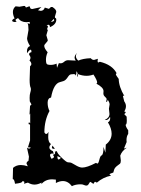

<svg xmlns="http://www.w3.org/2000/svg" viewBox="-20 -635 484 661"><path d="M227.5 5.9Q214.4 -11.7 196.3 -11.7Q185.1 -11.7 172.4 -4.9V-16.6L159.7 -17.6Q135.7 -17.6 122.6 -1L123 -6.3Q110.4 0.5 98.6 0.5Q87.4 0.5 76.2 -6.3L62.5 -2.4L64 -7.3Q64 -11.2 57.6 -11.2L56.2 -9.8Q56.2 -4.9 31.7 -2.4Q29.3 -18.6 23.9 -18.6L24.9 -57.1Q36.1 -66.9 51.8 -66.9Q62.5 -66.9 75.7 -62.5L71.3 -71.8Q71.3 -77.6 78.1 -81.5L79.6 -95.7L72.8 -127Q76.2 -123.5 80.1 -123.5Q83.5 -123.5 86.4 -127L76.2 -127.9L83.5 -151.4V-206.1L78.1 -208L79.6 -214.4L84 -210.4V-244.1L81.5 -239.7L83.5 -270.5L88.4 -275.4L82.5 -286.1L82 -297.9Q82 -309.1 84.2 -315.9Q86.4 -322.8 86.4 -327.6Q86.4 -330.6 85.9 -332Q82 -339.4 82 -360.4L83.5 -406.7Q87.9 -410.2 87.9 -414.6Q87.9 -420.4 81.5 -426.8Q85 -431.6 85 -436Q85 -439.9 82.5 -443.1Q80.1 -446.3 80.1 -448.7Q80.1 -453.1 88.4 -455.6Q88.4 -463.9 85.4 -463.9Q81.1 -463.9 73.2 -451.7L72.8 -458Q72.8 -473.1 83.5 -476.6Q73.7 -491.7 73.2 -502.9L78.1 -531.7Q78.1 -549.3 74.7 -555.7L82 -552.2L82.5 -559.6L71.3 -558.6Q52.2 -558.6 42 -572.8Q33.2 -568.8 33.2 -565.4L37.1 -560.5L31.2 -559.1Q26.4 -559.1 21.5 -562.5Q22.9 -569.8 30.3 -571.3Q24.4 -583.5 24.4 -593.8Q24.4 -605.5 33.7 -613.3L46.9 -611.8L63 -614.7Q66.9 -614.7 67.4 -612.1Q67.9 -609.4 70.3 -609.4L80.6 -613.3Q83 -613.3 83.7 -608.6Q84.5 -604 91.3 -604L122.6 -610.8L110.8 -599.6L120.1 -597.7Q130.4 -597.7 134.3 -608.9L148.4 -604.5L155.3 -610.8H160.6Q173.8 -602.5 173.8 -594.2L168.9 -577.1Q168.9 -573.2 171.4 -572.5Q173.8 -571.8 173.8 -567.4Q173.8 -550.8 151.9 -541.5Q151.9 -549.8 146.5 -549.8L140.1 -548.3Q145 -546.9 145 -543L141.6 -533.7L145 -532.7L139.6 -513.7L144.5 -496.6Q144.5 -493.2 138.4 -487.1Q132.3 -481 132.3 -477.1Q132.3 -468.8 144 -455.1Q138.2 -442.4 138.2 -429.2Q138.2 -419.4 140.4 -415.5Q142.6 -411.6 154.8 -411.6Q165 -411.6 174.8 -416L176.3 -401.4L182.6 -417.5L188.5 -417Q194.8 -417 200.9 -422.4Q207 -427.7 214.4 -427.7L240.7 -426.3Q236.8 -431.6 236.8 -436.5Q236.8 -444.3 245.1 -452.6Q241.2 -447.3 241.2 -441.9Q241.2 -433.6 249.5 -426.3Q265.1 -433.6 292.5 -434.6Q296.9 -428.7 303.7 -428.7L316.9 -432.6L315.9 -425.3Q315.9 -419.9 318.8 -419.9L323.7 -422.4Q366.7 -412.1 381.8 -382.3Q378.9 -382.3 378.9 -379.9Q378.9 -376 388.7 -363.3Q389.2 -336.4 408.2 -304.2L404.8 -306.2L403.3 -303.7L407.7 -286.1Q413.6 -277.8 413.6 -269.5Q413.6 -260.3 407.7 -251Q412.6 -250.5 412.6 -248.5Q412.6 -245.6 407.7 -242.2L416 -233.4L416.5 -219.7Q416.5 -206.5 412.6 -205.6Q412.6 -198.7 421.4 -186.5V-174.3Q415.5 -165.5 415.5 -152.8L416 -146L406.7 -123.5L416.5 -126.5Q399.4 -115.2 394 -99.1L396 -82.5Q396 -74.2 392.8 -71.3Q389.6 -68.4 385.5 -65.7Q381.3 -63 377 -58.1Q372.6 -53.2 370.1 -41Q356.9 -37.1 356.9 -34.2L362.3 -30.3Q335 -24.9 313.5 -6.3L307.6 -9.3Q305.2 -9.3 304.2 -5.9Q303.2 -2.4 300.8 -2.4L291.5 -8.8Q289.1 -8.8 285.9 -2.4Q282.7 3.9 277.3 3.9Q273.4 3.9 268.8 1.7Q264.2 -0.5 257.8 -0.5Q239.7 -0.5 227.5 5.9ZM155.3 -559.1Q166.5 -561.5 166.5 -565.9L164.6 -569.8ZM262.7 -58.1Q279.8 -58.1 310.1 -74.2L315.4 -71.8Q318.8 -71.8 322 -85Q325.2 -98.1 329.1 -99.6Q336.4 -101.6 336.4 -129.4L342.8 -109.4L344.2 -137.2Q364.3 -152.8 364.3 -174.8Q364.3 -192.4 351.6 -213.9Q359.4 -217.3 359.4 -228.5L358.9 -232.9Q353 -221.7 344.7 -221.7L340.8 -222.2Q356.9 -229.5 356.9 -242.7L355 -260.7L357.4 -275.4Q357.4 -282.2 350.6 -292Q350.6 -284.2 345.2 -284.2L347.2 -293.5Q347.2 -296.9 341.6 -301.8Q335.9 -306.6 335.9 -313.5L336.4 -321.3Q336.4 -334 311.5 -347.2Q314.5 -347.7 314.5 -351.1Q314.5 -358.4 301.8 -378.4Q290 -374 277.8 -374Q263.7 -374 248.5 -379.9L243.7 -390.1L241.2 -374Q240.2 -379.9 233.9 -379.9Q222.7 -379.9 219.2 -376.7Q215.8 -373.5 213.1 -369.1Q210.4 -364.7 205.6 -360.1Q200.7 -355.5 187 -352.5Q164.6 -347.7 155.8 -299.3Q144 -296.9 144 -281.7Q144 -265.1 150.4 -252.9Q132.8 -220.7 132.8 -179.2Q135.7 -173.8 139.2 -173.8Q142.6 -173.8 147.9 -181.2Q146 -177.7 146 -163.1Q146 -145.5 155.3 -139.2Q149.9 -132.3 149.9 -127.4Q149.9 -119.6 162.1 -114.7L165 -106L160.2 -106.4Q152.3 -106.4 152.3 -101.1Q152.3 -96.2 157.2 -88.4Q166 -91.3 166 -95.7L162.1 -102.5Q169.9 -103 169.9 -108.9L168.9 -112.8L175.8 -114.7Q176.8 -106.9 192.9 -91.6Q209 -76.2 213.9 -76.2Q223.1 -76.2 228 -73.2Q232.9 -70.3 238.3 -67.4Q253.4 -58.1 262.7 -58.1ZM247.6 -369.6Q244.6 -374 244.6 -383.3Q248 -379.9 248 -373.5ZM165.5 -122.6Q158.7 -122.6 158.7 -127.4L160.6 -133.8L168.9 -123ZM181.6 -85.9Q184.6 -85.9 189.9 -91.8L177.7 -97.7V-96.2Q177.7 -85.9 181.6 -85.9Z"/></svg>

Font: Truetypewriter PolyglOTT
Style: Regular
Weight: 400
Designer: Sergey Beatoff a.k.a. Sam_T
Version: Version 3.76